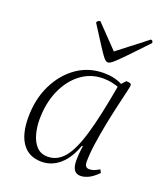

<svg xmlns="http://www.w3.org/2000/svg" viewBox="-128 -767 756 869"><g transform="rotate(20 249.5 -332.5)"><path d="M172 12Q112 12 80 -31.5Q48 -75 48 -157Q48 -244 81.5 -313Q115 -382 172 -422Q229 -462 302 -462Q353 -462 391 -442L409 -462Q419 -462 426.5 -460Q434 -458 434 -450Q434 -445 427 -415Q420 -385 409.5 -340Q399 -295 389 -244Q379 -193 372 -144Q365 -95 365 -58Q365 -30 387 -30Q400 -30 411 -34.5Q422 -39 435 -47L443 -32Q417 -6 396.5 3Q376 12 360 12Q319 12 319 -47Q319 -63 320.5 -81.5Q322 -100 325 -118H320Q298 -55 259.5 -21.5Q221 12 172 12ZM99 -164Q99 -129 108 -95.5Q117 -62 137 -40.5Q157 -19 191 -19Q237 -19 270 -58.5Q303 -98 329 -187Q355 -276 381 -425Q367 -430 348.5 -434Q330 -438 307 -438Q248 -438 201 -403Q154 -368 126.5 -306Q99 -244 99 -164ZM301 -513Q296 -513 290 -517Q284 -521 273.5 -535.5Q263 -550 243.5 -580.5Q224 -611 190 -664Q190 -669 195 -673Q200 -677 206 -677Q245 -636 273 -607.5Q301 -579 310 -569Q327 -583 365.5 -612Q404 -641 449 -677Q460 -677 460 -664Q410 -611 380.5 -580.5Q351 -550 335.5 -535.5Q320 -521 313 -517Q306 -513 301 -513Z"/></g></svg>

Font: Petrona ExtraLight
Style: Italic
Weight: 200
Italic angle: -9°
Designer: Ringo R. Seeber
Foundry: Ringo R. Seeber
Version: Version 2.001; ttfautohint (v1.8.3)